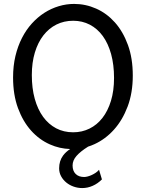

<svg xmlns="http://www.w3.org/2000/svg" viewBox="-20 -745 753 975"><path d="M426.8 0Q388.7 23.9 368.7 46.6Q348.6 69.3 348.6 95.2Q348.6 123 364.3 138.4Q379.9 153.8 407.2 153.8Q415 153.8 425.3 151.1Q435.5 148.4 446 143.6Q456.5 138.7 466.3 132.1Q476.1 125.5 482.9 117.2L497.6 166Q476.1 187.5 450.4 198.7Q424.8 210 397.5 210Q375 210 354 202.6Q333 195.3 316.7 181.9Q300.3 168.5 290.3 150.1Q280.3 131.8 280.3 109.9Q280.3 71.8 300.3 44.9Q314 26.4 336.4 11.7Q282.7 10.3 233.4 -11.7Q179.2 -35.6 137.7 -82Q96.2 -128.4 71.3 -196Q46.4 -263.7 46.4 -351.6Q46.4 -410.2 58.3 -460.4Q70.3 -510.7 91.6 -552.2Q112.8 -593.8 142.1 -626Q171.4 -658.2 205.8 -680.2Q240.2 -702.1 278.6 -713.6Q316.9 -725.1 356.4 -725.1Q414.6 -725.1 468.5 -701.2Q522.5 -677.2 563.7 -630.9Q605 -584.5 629.6 -516.8Q654.3 -449.2 654.3 -361.3Q654.3 -273.4 628.2 -204.1Q602.1 -134.8 558.8 -86.7Q515.6 -38.6 460.4 -13.2Q443.4 -5.4 426.3 0ZM559.1 -349.1Q559.1 -416.5 544.2 -470.5Q529.3 -524.4 502 -562Q474.6 -599.6 436.3 -619.6Q397.9 -639.6 351.6 -639.6Q305.2 -639.6 266.6 -620.4Q228 -601.1 200.2 -565.2Q172.4 -529.3 157 -478.3Q141.6 -427.2 141.6 -363.8Q141.6 -296.9 156.5 -243.2Q171.4 -189.5 199 -151.6Q226.6 -113.8 265.1 -93.5Q303.7 -73.2 351.6 -73.2Q396.5 -73.2 434.6 -92Q472.7 -110.8 500.2 -146.2Q527.8 -181.6 543.5 -232.9Q559.1 -284.2 559.1 -349.1Z"/></svg>

Font: Andika FrenchTight
Style: Regular
Weight: 400
Designer: Victor Gaultney, Annie Olsen, Julie Remington, Don Collingsworth, Eric Hays, Becca Hirsbrunner
Foundry: SIL International
Version: Version 5.000 ; Dig1 Dig4Opn Dig7 LnSpcTght